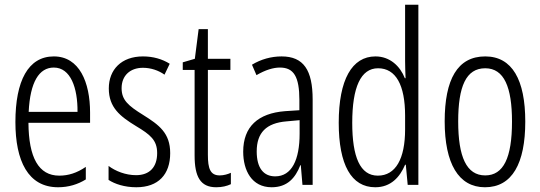

<svg xmlns="http://www.w3.org/2000/svg" viewBox="-20 -780 2280 810"><path d="M207 -542C99 -542 45 -439 45 -265C45 -102 98 10 225 10C269 10 308 -2 342 -23V-76C304 -50 268 -39 230 -39C143 -39 101 -115 100 -262H360V-305C360 -433 315 -542 207 -542ZM207 -495C278 -495 308 -409 307 -308H101C107 -434 145 -495 207 -495Z M698 -134C698 -219 651 -253 584 -295C521 -334 493 -358 493 -408C493 -461 529 -494 583 -494C616 -494 649 -483 674 -465L696 -511C664 -531 626 -542 583 -542C492 -542 439 -486 439 -407C439 -326 487 -289 554 -248C614 -212 643 -189 643 -134C643 -76 612 -41 554 -41C510 -41 467 -58 438 -80V-21C464 -4 505 10 555 10C648 10 698 -44 698 -134Z M907 -40C867 -40 857 -69 857 -127V-485H952V-532H857V-657H818L802 -532L751 -517V-485H801V-124C801 -35 825 10 892 10C917 10 937 5 954 -3V-51C941 -45 924 -40 907 -40Z M1168 -542C1124 -542 1081 -530 1043 -507L1062 -463C1100 -485 1133 -495 1161 -495C1219 -495 1243 -457 1243 -358V-315L1182 -311C1069 -302 1006 -246 1006 -140C1006 -61 1042 10 1126 10C1192 10 1226 -29 1247 -83H1249L1256 0H1299V-360C1299 -484 1261 -542 1168 -542ZM1189 -268 1244 -273V-216C1244 -106 1211 -36 1141 -36C1092 -36 1063 -71 1063 -141C1063 -220 1103 -261 1189 -268Z M1563 10C1629 10 1667 -33 1689 -85H1692L1700 0H1745V-760H1689V-522C1689 -500 1690 -478 1691 -450H1688C1668 -501 1625 -542 1564 -542C1465 -542 1409 -444 1409 -262C1409 -85 1462 10 1563 10ZM1574 -39C1499 -39 1466 -118 1466 -262C1466 -412 1502 -492 1575 -492C1650 -492 1689 -421 1689 -292V-234C1689 -110 1649 -39 1574 -39Z M2196 -267C2196 -443 2141 -542 2027 -542C1910 -542 1856 -445 1856 -268C1856 -91 1914 10 2026 10C2141 10 2196 -91 2196 -267ZM1913 -268C1913 -415 1946 -492 2027 -492C2107 -492 2140 -412 2140 -267C2140 -114 2104 -40 2027 -40C1948 -40 1913 -118 1913 -268Z"/></svg>

Font: Noto Sans Bengali ExtraCondensed Light
Style: Regular
Weight: 300
Width: 2
Designer: Joana Ranito - Universal Thirst; Jelle Bosma - Monotype Design Team
Foundry: Universal Thirst ehf.
Version: Version 3.000